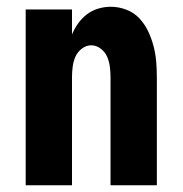

<svg xmlns="http://www.w3.org/2000/svg" viewBox="-20 -548 540 568"><path d="M56 0V-520H193V-446Q200 -463 211 -478.5Q222 -494 237 -505.5Q252 -517 270.5 -522.5Q289 -528 308 -528Q331 -528 353.5 -519.5Q376 -511 392 -494Q408 -477 418 -456Q428 -435 434 -412.5Q440 -390 442 -366.5Q444 -343 444 -320V0H307V-320Q307 -335 305 -350.5Q303 -366 297 -380Q291 -394 278 -404Q265 -414 250 -414Q235 -414 222 -404Q209 -394 203 -380Q197 -366 195 -350.5Q193 -335 193 -320V0Z"/></svg>

Font: Iosevka Curly Heavy
Style: Regular
Weight: 900
Monospace: yes
Designer: Belleve Invis
Foundry: Belleve Invis
Version: Version 22.1.2; ttfautohint (v1.8.4)